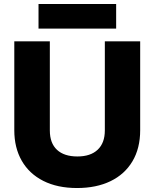

<svg xmlns="http://www.w3.org/2000/svg" viewBox="-20 -937 778 967"><path d="M52 -281V-729H231V-280Q231 -216 267 -182.5Q303 -149 370 -149Q436 -149 472 -183Q508 -217 508 -280V-729H686V-281Q686 -190 647 -124.5Q608 -59 536.5 -24.5Q465 10 368 10Q269 10 198 -26Q127 -62 89.5 -127.5Q52 -193 52 -281ZM174 -917H565V-793H174Z"/></svg>

Font: Mona Sans ExtraBold
Style: Regular
Weight: 800
Designer: Deni Anggara
Foundry: GitHub
Version: Version 2.000